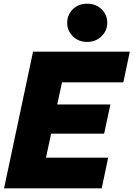

<svg xmlns="http://www.w3.org/2000/svg" viewBox="-20 -1020 723 1040"><path d="M452 -793Q405 -793 374.5 -823.5Q344 -854 344 -896Q344 -940 374.5 -970Q405 -1000 452 -1000Q499 -1000 530 -970Q561 -940 561 -896Q561 -854 530 -823.5Q499 -793 452 -793ZM2 0 159 -740H683L648 -574H316L290 -454H578L544 -296H257L229 -166H566L531 0Z"/></svg>

Font: Be Vietnam Pro Black
Style: Italic
Weight: 900
Italic angle: -12°
Designer: Lam Bao, Tony Le, Vietanh Nguyen
Foundry: Yellow Type Foundry
Version: Version 1.002; ttfautohint (v1.8.3)